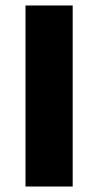

<svg xmlns="http://www.w3.org/2000/svg" viewBox="-20 -680 358 700"><path d="M245 -660H73V0H245Z"/></svg>

Font: Work Sans
Style: Bold
Weight: 700
Designer: Wei Huang
Foundry: Wei Huang
Version: Version 2.012